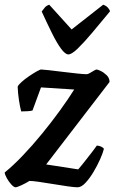

<svg xmlns="http://www.w3.org/2000/svg" viewBox="-31 -795 496 815"><path d="M35 0Q28 0 17 -12Q6 -24 -2.5 -39.5Q-11 -55 -11 -63Q25 -92 66 -135Q107 -178 147.5 -227.5Q188 -277 223.5 -326Q259 -375 284 -415L143 -424L107 -326Q101 -324 87 -323Q73 -322 59 -322Q54 -340 49.5 -369.5Q45 -399 44 -427Q47 -435 60.5 -447Q74 -459 91.5 -471Q109 -483 124 -491.5Q139 -500 144 -500Q151 -500 177 -497Q203 -494 235.5 -490Q268 -486 296.5 -483Q325 -480 337 -480Q342 -480 350.5 -485Q359 -490 367.5 -495Q376 -500 379 -500Q383 -500 396 -494Q409 -488 421.5 -476Q434 -464 434 -447L165 -97L301 -76Q308 -84 318.5 -97Q329 -110 341 -125.5Q353 -141 363.5 -154.5Q374 -168 380 -177Q389 -177 398.5 -172.5Q408 -168 410 -163Q406 -146 394 -119Q382 -92 365.5 -64.5Q349 -37 331.5 -18.5Q314 0 298 0Q285 0 257 -4Q229 -8 196 -13.5Q163 -19 135 -23Q107 -27 94 -27Q78 -17 59.5 -8.5Q41 0 35 0ZM259 -564Q246 -564 228 -588.5Q210 -613 189.5 -654.5Q169 -696 146 -746Q153 -756 159.5 -763.5Q166 -771 178 -775L273 -670L407 -775Q419 -771 426.5 -763Q434 -755 436 -747Q395 -697 359.5 -655Q324 -613 298.5 -588.5Q273 -564 259 -564Z"/></svg>

Font: Texturina Medium 12pt
Style: Bold Italic
Weight: 700
Italic angle: -11°
Version: Version 1.002